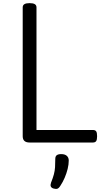

<svg xmlns="http://www.w3.org/2000/svg" viewBox="-20 -910 665 1226"><path d="M169 0Q125 0 125 -40V-863Q125 -877 136 -883.5Q147 -890 169 -890Q191 -890 202 -883.5Q213 -877 213 -863V-80H573Q588 -80 594 -71.5Q600 -63 600 -40Q600 -18 594 -9Q588 0 573 0ZM319 293Q307 288 304 279.5Q301 271 306 256Q318 226 324 203.5Q330 181 331.5 158Q333 135 333 105Q333 88 342.5 81Q352 74 371 74Q394 74 406.5 85Q419 96 419 115Q419 140 412 168.5Q405 197 393 225Q381 253 365 277Q355 293 345 295.5Q335 298 319 293Z"/></svg>

Font: Playwrite GB J
Style: Regular
Weight: 400
Designer: Veronika Burian, José Scaglione
Foundry: TypeTogether
Version: Version 1.002